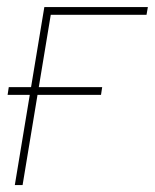

<svg xmlns="http://www.w3.org/2000/svg" viewBox="-20 -536 448 556"><path d="M408.2 -515.6 404.3 -493.2H127L45.4 0H22.9L108.4 -515.6ZM2 -261.2 5.4 -283.7H275.9L272.5 -261.2Z"/></svg>

Font: Inter Display Thin
Style: Italic
Weight: 100
Italic angle: -9.39999°
Designer: Rasmus Andersson
Foundry: rsms
Version: Version 4.000;git-a52131595